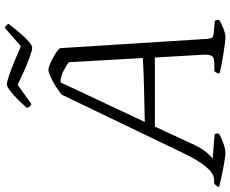

<svg xmlns="http://www.w3.org/2000/svg" viewBox="-125 -839 937 781"><g transform="rotate(-90 343.5 -448.5)"><path d="M113 0Q103 0 78 -4Q53 -8 24.5 -14Q-4 -20 -27 -26Q-25 -31 -20.5 -37.5Q-16 -44 -12 -46H3Q51 -46 111 -171L349 -666Q363 -678 383 -690.5Q403 -703 422 -711.5Q441 -720 450 -720Q460 -720 477.5 -712Q495 -704 512.5 -693.5Q530 -683 538 -673L576 -73Q578 -59 580.5 -54.5Q583 -50 597 -48L649 -43Q651 -42 652 -35.5Q653 -29 653 -26Q639 -16 617.5 -8Q596 0 585 0Q575 0 554.5 -2.5Q534 -5 510 -9Q486 -13 466 -17Q446 -21 435 -24Q437 -39 445 -45H460Q481 -45 492.5 -47Q504 -49 508.5 -60Q513 -71 511 -97L500 -287H219L144 -125Q129 -94 113 -75.5Q97 -57 88 -52L187 -44Q189 -42 190.5 -37.5Q192 -33 190 -26Q173 -16 150 -8Q127 0 113 0ZM238 -328Q327 -330 389 -331.5Q451 -333 498 -336L481 -637Q465 -649 444 -659.5Q423 -670 399 -671ZM540 -786Q530 -786 503.5 -795.5Q477 -805 445.5 -819Q414 -833 389 -845L310 -789Q299 -795 295 -807Q311 -826 329.5 -844.5Q348 -863 365 -876Q382 -889 391 -889Q401 -889 427.5 -880Q454 -871 486.5 -857.5Q519 -844 546 -832L620 -897Q628 -895 632 -890Q636 -885 637 -882Q621 -861 602 -838.5Q583 -816 566 -801Q549 -786 540 -786Z"/></g></svg>

Font: Texturina Thin
Style: Italic
Weight: 100
Italic angle: -11°
Designer: Guillermo Torres Carreño
Foundry: Omnibus-Type
Version: Version 1.002; ttfautohint (v1.8.3)